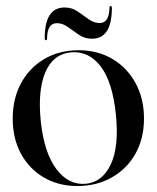

<svg xmlns="http://www.w3.org/2000/svg" viewBox="-20 -612 524 642"><path d="M243.5 -444Q306.5 -444 355.8 -415Q405 -386 433.2 -334.2Q461.5 -282.5 461.5 -215.5Q461.5 -148.5 432.8 -97.8Q404 -47 353.5 -18.5Q303 10 238.5 10Q175.5 10 126.8 -18.5Q78 -47 50.2 -97.8Q22.5 -148.5 22.5 -215.5Q22.5 -282.5 50.5 -334Q78.5 -385.5 128.2 -414.8Q178 -444 243.5 -444ZM266.5 2.5Q322 -2.5 350.2 -62Q378.5 -121.5 367.5 -229Q356.5 -337.5 316.8 -389.8Q277 -442 217.5 -437Q158.5 -432 132 -371.2Q105.5 -310.5 116.5 -205Q128 -100 168.8 -46.2Q209.5 7.5 266.5 2.5ZM287.5 -482.5Q263.5 -482.5 244.2 -495.5Q225 -508.5 207.2 -521.5Q189.5 -534.5 170.5 -534.5Q138 -534.5 137.5 -484.5Q137.5 -477.5 133.5 -477.5Q129.5 -477.5 129.5 -484.5Q129.5 -587 196 -587Q220 -587 239.2 -574Q258.5 -561 276.2 -548Q294 -535 313 -535Q345 -535 346 -585Q346 -592 349.5 -592Q354 -592 354 -585Q354 -482.5 287.5 -482.5Z"/></svg>

Font: Fraunces144ptRegular
Style: Regular
Weight: 400
Version: Version 1.000;[0bf87f6ff]